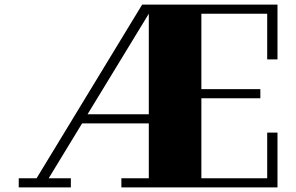

<svg xmlns="http://www.w3.org/2000/svg" viewBox="-20 -820 1294 840"><path d="M290 0V-40H193L339 -280H631V-40H511V0H1194V-240H1149V-40H861V-390H1119V-430H861V-760H1149V-560H1194V-800H602L140 -40H62V0ZM631 -760V-320H363Z"/></svg>

Font: Kumar One
Style: Regular
Weight: 400
Designer: Parimal Parmar
Foundry: Indian Type Foundry
Version: Version 1.001;PS 1.001;hotconv 1.0.88;makeotf.lib2.5.647800